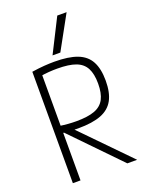

<svg xmlns="http://www.w3.org/2000/svg" viewBox="-180 -1090 910 1179"><g transform="rotate(-20 275.0 -500.0)"><path d="M85 -728Q132 -735 166.5 -737.5Q201 -740 232 -740Q325 -740 381.5 -718.5Q438 -697 464 -649Q490 -601 490 -523Q490 -445 464 -397Q438 -349 381.5 -327Q325 -305 232 -305Q203 -305 173 -307Q143 -309 106 -314L122 -359Q157 -354 183.5 -352Q210 -350 236 -350Q311 -350 355.5 -366.5Q400 -383 420 -421Q440 -459 440 -522Q440 -585 420 -623Q400 -661 355.5 -677.5Q311 -694 235 -694Q208 -694 180 -692Q152 -690 117 -684L135 -708V0H85ZM441 0 118 -333 181 -332 505 0ZM287 -780H236L347 -1000H408Z"/></g></svg>

Font: M PLUS Code Latin SemiExpanded Light
Style: Regular
Weight: 300
Width: 6
Designer: Coji Morishita
Foundry: UNDERFOREST DESIGN
Version: Version 1.002; ttfautohint (v1.8.3)